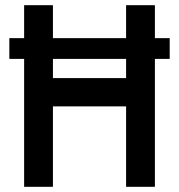

<svg xmlns="http://www.w3.org/2000/svg" viewBox="-20 -720 690 740"><path d="M634 -493H577V0H466V-310H184V0H73V-493H16V-573H73V-700H184V-573H466V-700H577V-573H634ZM466 -493H184V-419H466Z"/></svg>

Font: Cabin Condensed SemiBold
Style: Regular
Weight: 600
Width: 3
Designer: Pablo Impallari
Foundry: Pablo Impallari. http://www.impallari.com Igino Marini. http://www.ikern.com
Version: Version 2.200